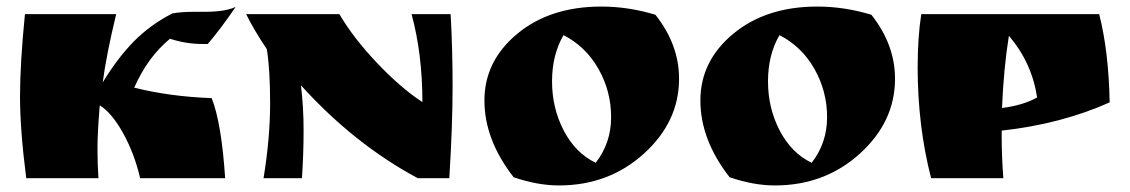

<svg xmlns="http://www.w3.org/2000/svg" viewBox="-20 -543 3443 585"><path d="M570 -507H603Q667 -507 698 -522Q654 -457 613 -409H597Q546 -409 498 -425Q430 -369 389 -276Q495 -249 625 -244Q655 -168 666 0H407Q390 -74 355.5 -136.5Q321 -199 284 -222Q277 -140 277 -90Q277 -40 280 0H60Q41 -147 41 -248.5Q41 -350 56 -500H334Q304 -376 293 -292Q338 -366 387.5 -416.5Q437 -467 505 -502Q531 -507 570 -507Z M1353 -500Q1359 -395 1359 -278.5Q1359 -162 1349 0H1253Q1059 -104 897 -283Q905 -216 905 -145.5Q905 -75 900 0H783Q803 -123 803 -227.5Q803 -332 793 -393Q753 -453 730 -500H1014Q1056 -428 1128.5 -351.5Q1201 -275 1267 -232Q1267 -378 1234 -500Z M1545 -3Q1456 -117 1456 -237Q1456 -357 1556 -440Q1656 -523 1812 -523Q1895 -523 1977 -498Q2049 -407 2049 -303Q2049 -172 1942 -75Q1835 22 1683 22Q1618 22 1545 -3ZM1697 -436Q1662 -376 1662 -295Q1662 -214 1697.5 -145.5Q1733 -77 1795 -47Q1842 -107 1842 -186Q1842 -265 1803.5 -333Q1765 -401 1697 -436Z M2203 -3Q2114 -117 2114 -237Q2114 -357 2214 -440Q2314 -523 2470 -523Q2553 -523 2635 -498Q2707 -407 2707 -303Q2707 -172 2600 -75Q2493 22 2341 22Q2276 22 2203 -3ZM2355 -436Q2320 -376 2320 -295Q2320 -214 2355.5 -145.5Q2391 -77 2453 -47Q2500 -107 2500 -186Q2500 -265 2461.5 -333Q2423 -401 2355 -436Z M3032 -125Q3032 -68 3037 0H2817Q2776 -159 2776 -338Q2776 -429 2787 -500H3329Q3358 -387 3361 -231Q3213 -165 3032 -145ZM3033 -214Q3097 -222 3140 -246Q3124 -352 3054 -434Q3038 -335 3033 -214Z"/></svg>

Font: Ruslan Display
Style: Regular
Weight: 400
Designer: Denis Masharov, Vladimir Rabdu
Foundry: Denis Masharov, Vladimir Rabdu
Version: Version 1.000; ttfautohint (v1.4.1)